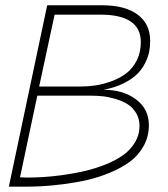

<svg xmlns="http://www.w3.org/2000/svg" viewBox="-20 -701 632 721"><path d="M369.1 -363.8Q412.1 -372.1 444.3 -388.2Q476.6 -404.3 495.1 -422.9Q513.7 -441.4 525.1 -464.6Q536.6 -487.8 540.3 -507.3Q543.9 -526.9 543.9 -547.9Q543.9 -610.8 497.1 -646Q450.2 -681.2 363.8 -681.2H157.2L13.2 0H70.8Q103 0 137.2 -1.7Q171.4 -3.4 219 -9.5Q266.6 -15.6 308.8 -25.4Q351.1 -35.2 394.3 -53.2Q437.5 -71.3 468.8 -94.5Q500 -117.7 519.5 -153.1Q539.1 -188.5 539.1 -231Q539.1 -291.5 491 -327.6Q442.9 -363.8 369.1 -363.8ZM185.1 -646H356.9Q508.8 -646 508.8 -543Q508.8 -504.4 493.7 -474.4Q478.5 -444.3 455.1 -426.3Q431.6 -408.2 400.1 -396.5Q368.7 -384.8 339.6 -380.4Q310.5 -376 280.8 -376H127ZM120.1 -341.8H319.8Q343.8 -341.8 366.5 -339.4Q389.2 -336.9 415 -329.1Q440.9 -321.3 459.7 -309.3Q478.5 -297.4 491.2 -276.4Q503.9 -255.4 503.9 -228Q503.9 -194.3 486.6 -165.8Q469.2 -137.2 441.4 -117.7Q413.6 -98.1 375.5 -83Q337.4 -67.9 298.6 -58.8Q259.8 -49.8 217.3 -43.9Q174.8 -38.1 141.8 -36.1Q108.9 -34.2 79.1 -34.2Q68.4 -34.2 55.2 -35.2Z"/></svg>

Font: Comic Neue Angular Light Italic
Style: Regular
Weight: 300
Italic angle: -12°
Designer: Craig Rozynski
Foundry: Craig Rozynski
Version: Version 2.003